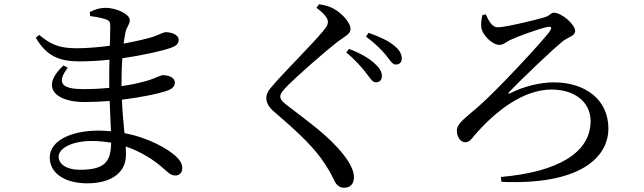

<svg xmlns="http://www.w3.org/2000/svg" viewBox="-20 -820 3040 907"><path d="M357 -18C294 -18 257 -45 257 -80C257 -119 319 -154 413 -154C445 -154 476 -151 505 -146C504 -53 472 -18 357 -18ZM554 -420C554 -467 555 -509 558 -545C662 -560 751 -581 787 -594C809 -602 824 -611 824 -632C824 -657 788 -668 763 -668C751 -668 734 -657 703 -646C674 -637 623 -625 564 -614C567 -636 570 -654 573 -669C579 -694 593 -704 593 -725C593 -754 528 -783 479 -783C449 -783 424 -773 404 -763L406 -744C438 -740 458 -736 479 -729C496 -723 501 -717 501 -697C501 -687 500 -650 499 -604C447 -597 392 -592 341 -592C250 -592 214 -616 165 -655L149 -642C199 -555 261 -530 355 -530C402 -530 450 -533 497 -538C496 -507 496 -476 496 -447V-405C456 -401 415 -399 375 -399C280 -399 241 -422 300 -500L280 -511C169 -409 240 -338 379 -338C418 -338 458 -340 498 -343C500 -289 502 -240 504 -200C485 -202 465 -203 445 -203C318 -203 215 -156 215 -76C215 0 289 46 392 46C505 46 575 -4 575 -88C575 -101 574 -114 574 -128C645 -104 708 -65 758 -19C778 -1 789 9 809 9C827 9 841 -3 841 -26C841 -49 826 -70 801 -90C771 -115 689 -168 568 -191C564 -237 558 -288 556 -349C653 -361 737 -379 773 -393C793 -400 806 -412 806 -430C806 -454 776 -465 749 -465C739 -465 722 -454 686 -442C648 -430 602 -420 554 -413Z M1755 -431C1773 -431 1784 -442 1784 -461C1784 -481 1774 -498 1750 -520C1723 -545 1682 -569 1629 -589L1616 -572C1659 -537 1687 -503 1708 -477C1728 -452 1739 -431 1755 -431ZM1850 -515C1867 -515 1878 -526 1878 -543C1878 -566 1866 -586 1840 -606C1815 -627 1775 -646 1721 -665L1709 -647C1755 -613 1780 -586 1802 -561C1823 -535 1833 -515 1850 -515ZM1529 -716C1529 -703 1523 -693 1506 -673C1462 -618 1316 -473 1265 -412C1247 -393 1238 -374 1238 -356C1238 -335 1250 -313 1276 -291C1396 -189 1470 -116 1514 -47C1542 -5 1552 19 1563 40C1571 55 1586 67 1605 67C1638 67 1652 45 1652 17C1652 -14 1633 -51 1603 -89C1533 -178 1439 -243 1338 -321C1316 -338 1304 -350 1304 -364C1304 -376 1311 -387 1339 -416C1381 -458 1509 -572 1578 -625C1615 -652 1636 -660 1636 -684C1636 -712 1596 -758 1554 -780C1534 -791 1512 -796 1487 -800L1475 -783C1513 -755 1529 -734 1529 -716Z M2259 -749C2254 -731 2251 -706 2254 -688C2259 -656 2304 -608 2339 -608C2358 -608 2372 -622 2390 -631C2430 -650 2524 -683 2563 -692C2588 -698 2588 -688 2574 -668C2534 -615 2324 -389 2237 -314C2181 -265 2138 -237 2138 -203C2138 -172 2157 -148 2177 -148C2196 -148 2206 -161 2221 -180C2319 -294 2451 -397 2586 -397C2693 -397 2770 -339 2770 -248C2770 -97 2612 -7 2346 16L2349 39C2720 55 2854 -76 2854 -213C2854 -351 2743 -431 2596 -431C2531 -431 2452 -411 2391 -380C2381 -375 2378 -378 2386 -386C2425 -428 2590 -587 2641 -627C2662 -644 2697 -649 2697 -674C2697 -704 2634 -760 2596 -760C2583 -760 2577 -746 2555 -739C2520 -728 2369 -691 2331 -691C2305 -691 2288 -722 2275 -752Z"/></svg>

Font: Source Han Serif JP Medium
Style: Regular
Weight: 500
Designer: Ryoko NISHIZUKA 西塚涼子 (kana & ideographs); Frank Grießhammer (Latin, Greek & Cyrillic); Wenlong ZHANG 张文龙 (bopomofo); San
Foundry: Adobe Systems Incorporated
Version: Version 1.001;PS 1.001;hotconv 16.6.54;makeotf.lib2.5.65590